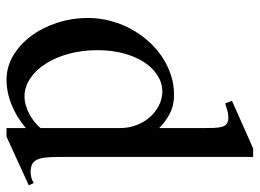

<svg xmlns="http://www.w3.org/2000/svg" viewBox="-120 -638 769 568"><g transform="rotate(90 264.0 -353.5)"><path d="M358.4 -323.7Q358.4 -351.6 349.1 -374.8Q339.8 -397.9 324.5 -414.6Q309.1 -431.2 289.8 -440.4Q270.5 -449.7 250.5 -449.7Q225.1 -449.7 202.6 -435.5Q180.2 -421.4 163.6 -396Q147 -370.6 137.5 -335.4Q127.9 -300.3 127.9 -257.8Q127.9 -213.4 138.4 -174.1Q148.9 -134.8 167.5 -105.5Q186 -76.2 211.2 -59.1Q236.3 -42 265.1 -42Q278.3 -42 291.3 -45.9Q304.2 -49.8 316.4 -56.2Q328.6 -62.5 339.4 -71Q350.1 -79.6 358.4 -89.4ZM358.4 -45.9Q327.6 -19.5 290.3 -4.2Q252.9 11.2 215.3 11.2Q177.7 11.2 144.5 -8.3Q111.3 -27.8 86.4 -61Q61.5 -94.2 47.1 -137.9Q32.7 -181.6 32.7 -230.5Q32.7 -262.7 40.8 -294.2Q48.8 -325.7 63.7 -354Q78.6 -382.3 99.4 -406.2Q120.1 -430.2 145.5 -447.5Q170.9 -464.8 199.7 -474.6Q228.5 -484.4 259.8 -484.4Q291.5 -484.4 315.4 -471.9Q339.4 -459.5 358.4 -440.4V-568.4Q358.4 -588.4 357.9 -602.8Q357.4 -617.2 354.5 -626.7Q351.6 -636.2 345.2 -640.6Q338.9 -645 327.1 -645Q318.8 -645 309.1 -642.6Q299.3 -640.1 285.2 -635.7L277.8 -655.8L418.5 -718.3H443.8V-141.1Q443.8 -117.7 445.8 -102.1Q447.8 -86.4 452.9 -77.1Q458 -67.9 466.6 -64Q475.1 -60.1 488.3 -60.1Q495.1 -60.1 503.9 -62Q512.7 -64 521 -69.3L527.8 -54.7L383.8 11.2H358.4Z"/></g></svg>

Font: Khmer Busra Bunong
Style: Regular
Weight: 400
Designer: D. Kanjahn
Version: Version 7.100; 2014